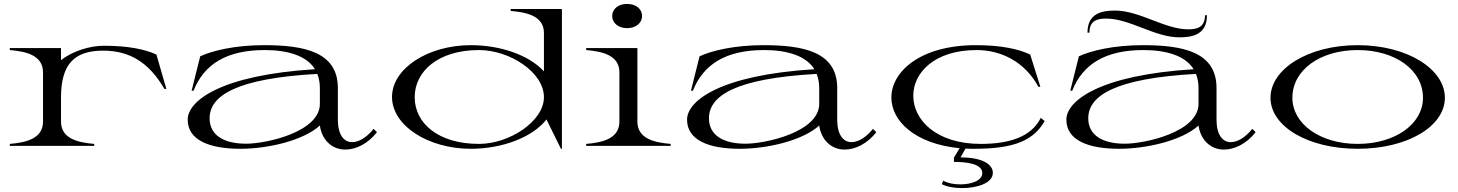

<svg xmlns="http://www.w3.org/2000/svg" viewBox="-20 -746 7458 982"><path d="M292 -124V-254C294 -412 355 -487 507 -487C643 -487 742 -427 821 -291H831L780 -467C720 -495 631 -512 511 -512C443 -512 353 -487 292 -438V-500H30V-490C114 -483 200 -463 200 -376V-124C200 -37 114 -17 30 -10V0H462V-10C378 -17 292 -37 292 -124Z M1210 15C1348 15 1530 -26 1616 -104C1626 -31 1677 19 1746 19C1800 19 1861 -10 1908 -70L1891 -87C1853 -40 1813 -19 1781 -19C1738 -19 1708 -58 1708 -134V-296C1708 -481 1535 -515 1331 -515C1182 -515 1066 -487 1004 -458L960 -282H970C1024 -419 1141 -490 1334 -490C1454 -490 1549 -460 1591 -392C1108 -362 940 -230 940 -134C940 -30 1049 15 1210 15ZM1239 -11C1127 -11 1052 -53 1052 -141C1052 -256 1187 -345 1603 -368C1611 -347 1616 -323 1616 -296V-215C1616 -71 1342 -11 1239 -11Z M2388 15C2548 15 2703 -43 2775 -135L2849 15H2854V-700H2592V-690C2677 -683 2763 -663 2762 -576V-381C2686 -464 2541 -515 2388 -515C2169 -515 1985 -396 1985 -250C1985 -104 2169 15 2388 15ZM2430 -10C2221 -10 2101 -116 2101 -249C2101 -381 2221 -490 2430 -490C2586 -490 2762 -377 2762 -249C2762 -126 2586 -10 2430 -10Z M2978 -10V0H3410V-10C3326 -17 3240 -37 3240 -124V-500H2978V-490C3062 -483 3148 -463 3148 -376V-124C3148 -37 3062 -17 2978 -10ZM3187 -602C3234 -602 3264 -630 3264 -664C3264 -699 3234 -726 3187 -726C3141 -726 3111 -699 3111 -664C3111 -630 3141 -602 3187 -602Z M3764 15C3902 15 4084 -26 4170 -104C4180 -31 4231 19 4300 19C4354 19 4415 -10 4462 -70L4445 -87C4407 -40 4367 -19 4335 -19C4292 -19 4262 -58 4262 -134V-296C4262 -481 4089 -515 3885 -515C3736 -515 3620 -487 3558 -458L3514 -282H3524C3578 -419 3695 -490 3888 -490C4008 -490 4103 -460 4145 -392C3662 -362 3494 -230 3494 -134C3494 -30 3603 15 3764 15ZM3793 -11C3681 -11 3606 -53 3606 -141C3606 -256 3741 -345 4157 -368C4165 -347 4170 -323 4170 -296V-215C4170 -71 3896 -11 3793 -11Z M4964 15C5174 15 5268 -31 5323 -127L5303 -143C5255 -46 5143 -10 4996 -10C4767 -10 4651 -134 4651 -256C4651 -374 4759 -490 4975 -490C5103 -490 5223 -428 5291 -302H5301L5249 -467C5189 -496 5097 -515 4971 -515C4686 -515 4539 -379 4539 -247C4539 -128 4659 -10 4888 12L4859 60V82C4918 82 5004 90 5004 139C5004 177 4950 197 4891 197C4859 197 4827 191 4804 178L4797 196C4822 209 4861 216 4901 216C4977 216 5058 191 5058 138C5058 94 5003 59 4893 59L4918 14C4933 15 4948 15 4964 15Z M5704 15C5842 15 6024 -26 6110 -104C6120 -31 6171 19 6240 19C6294 19 6355 -10 6402 -70L6385 -87C6347 -40 6307 -19 6275 -19C6232 -19 6202 -58 6202 -134V-296C6202 -481 6029 -515 5825 -515C5676 -515 5560 -487 5498 -458L5454 -282H5464C5518 -419 5635 -490 5828 -490C5948 -490 6043 -460 6085 -392C5602 -362 5434 -230 5434 -134C5434 -30 5543 15 5704 15ZM5733 -11C5621 -11 5546 -53 5546 -141C5546 -256 5681 -345 6097 -368C6105 -347 6110 -323 6110 -296V-215C6110 -71 5836 -11 5733 -11ZM5638 -651C5758 -651 5886 -555 6012 -555C6081 -555 6153 -570 6153 -668H6143C6143 -605 6101 -596 6057 -596C5937 -596 5809 -692 5683 -692C5614 -692 5542 -677 5542 -579H5552C5552 -642 5594 -651 5638 -651Z M6924 15C7179 15 7370 -100 7370 -246C7370 -392 7179 -515 6924 -515C6669 -515 6478 -392 6478 -246C6478 -100 6669 15 6924 15ZM6924 -10C6732 -10 6590 -112 6590 -246C6590 -388 6732 -490 6924 -490C7116 -490 7258 -388 7258 -246C7258 -112 7116 -10 6924 -10Z"/></svg>

Font: Sprat Extended
Style: Regular
Weight: 400
Width: 9
Designer: Ethan Nakache
Foundry: Collletttivo
Version: Version 2.000;Glyphs 3.2 (3217)